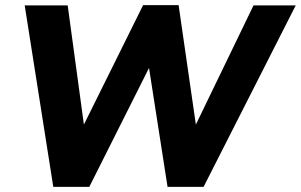

<svg xmlns="http://www.w3.org/2000/svg" viewBox="-20 -723 1169 746"><path d="M243 -702H76L187 3H327L559 -459L631 3H771L1129 -702H965L741 -239L674 -703H536L306 -239Z"/></svg>

Font: Geom Bold
Style: Bold Italic
Weight: 700
Italic angle: -10°
Version: Version 1.102